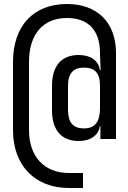

<svg xmlns="http://www.w3.org/2000/svg" viewBox="-20 -760 640 960"><path d="M315 -740C147 -740 45 -630 45 -450V-110C45 67 154 180 325 180H395V105H325C201 105 125 23 125 -110V-450C125 -589 195 -670 315 -670C422 -670 480 -608 480 -495V-490L483 -410H479C474 -456 433 -485 374 -485C287 -485 240 -431 240 -330V-210C240 -109 287 -55 374 -55C434 -55 474 -85 479 -130H482V-65H560V-495C560 -647 467 -740 315 -740ZM480 -220C480 -151 455 -118 400 -118C346 -118 320 -147 320 -210V-330C320 -393 346 -422 400 -422C455 -422 480 -394 480 -331Z"/></svg>

Font: Tekne LDO
Style: Regular
Weight: 400
Monospace: yes
Designer: Alessio Laiso, Mario Rullo, Paolo Rosset
Foundry: Alessio Laiso
Version: Version 1.000;hotconv 1.0.109;makeotfexe 2.5.65596